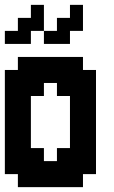

<svg xmlns="http://www.w3.org/2000/svg" viewBox="-20 -770 469 790"><path d="M321.4 -482.1H375V-53.6H321.4V0H53.6V-53.6H0V-482.1H53.6V-535.7H321.4ZM160.7 -428.6V-375H107.1V-160.7H160.7V-107.1H214.3V-160.7H267.9V-375H214.3V-428.6ZM107.1 -750H160.7V-642.9H107.1V-589.3H0V-642.9H53.6V-696.4H107.1ZM267.9 -750H321.4V-642.9H267.9V-589.3H160.7V-642.9H214.3V-696.4H267.9Z"/></svg>

Font: Jersey 10
Style: Regular
Weight: 400
Designer: Sarah Cadigan-Fried
Version: Version 1.000